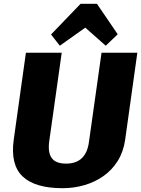

<svg xmlns="http://www.w3.org/2000/svg" viewBox="-20 -977 741 1008"><path d="M309 11Q164 11 99 -50.5Q34 -112 52 -243L116 -700H304L238 -232Q231 -174 252.5 -146Q274 -118 327 -118Q432 -118 447 -232L513 -700H701L637 -243Q628 -180 598 -132Q568 -84 523 -52.5Q478 -21 423 -5Q368 11 309 11ZM248 -796 403 -957H489L598 -797L535 -737L378 -876H490L294 -737Z"/></svg>

Font: Pathway Extreme SemiCondensed ExtraBold
Style: Italic
Weight: 800
Width: 4
Italic angle: -8°
Version: Version 1.001;gftools[0.9.26]